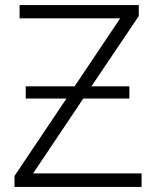

<svg xmlns="http://www.w3.org/2000/svg" viewBox="-20 -734 615 754"><path d="M81 -395H273L452 -662H57V-714H525V-671L339 -395H488V-347H307L110 -53H536V0H37V-43L241 -347H81Z"/></svg>

Font: RS Noto Sans Light
Style: Regular
Weight: 300
Designer: Monotype Design Team
Foundry: Monotype Imaging Inc.
Version: Version 3.10